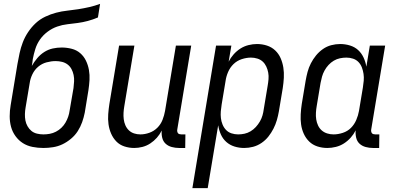

<svg xmlns="http://www.w3.org/2000/svg" viewBox="-20 -755 2040 990"><path d="M204 8Q175 8 147.5 2.5Q120 -3 98 -17Q76 -31 60 -53Q44 -75 37 -101Q30 -127 30 -155.5Q30 -184 35 -213L70 -425Q75 -453 81 -481Q87 -509 97.5 -536.5Q108 -564 125 -589.5Q142 -615 164 -635.5Q186 -656 213.5 -669Q241 -682 269.5 -689.5Q298 -697 326.5 -700Q355 -703 383.5 -707.5Q412 -712 440.5 -718.5Q469 -725 496 -735L485 -665Q459 -654 433 -647Q407 -640 380.5 -636.5Q354 -633 327.5 -630Q301 -627 275 -618Q249 -609 225.5 -591.5Q202 -574 186 -551Q170 -528 162 -502Q154 -476 149 -450Q148 -441 147 -432.5Q146 -424 144 -415Q156 -436 172 -455Q188 -474 208.5 -487Q229 -500 252 -505Q275 -510 298 -510Q324 -510 349.5 -503.5Q375 -497 393.5 -481Q412 -465 423 -442.5Q434 -420 438.5 -394.5Q443 -369 441.5 -342.5Q440 -316 436 -290L417 -174Q412 -149 403.5 -125Q395 -101 381 -79Q367 -57 346 -39.5Q325 -22 302 -11Q279 0 253.5 4Q228 8 204 8ZM204 -62Q220 -62 236.5 -65Q253 -68 268.5 -76Q284 -84 296.5 -96Q309 -108 317.5 -122.5Q326 -137 331.5 -153Q337 -169 339 -185L359 -301Q361 -318 362 -335Q363 -352 359.5 -368.5Q356 -385 348.5 -399Q341 -413 328.5 -422.5Q316 -432 300 -436Q284 -440 267 -440Q244 -440 220 -433.5Q196 -427 177 -411Q158 -395 147 -372Q136 -349 133 -326L112 -201Q109 -184 108.5 -167Q108 -150 111 -134Q114 -118 122 -104Q130 -90 142 -80Q154 -70 170.5 -66Q187 -62 204 -62Z M672 8Q646 8 621.5 0Q597 -8 580 -25.5Q563 -43 553 -66Q543 -89 539.5 -114.5Q536 -140 538 -166.5Q540 -193 544 -219L594 -520H673L621 -208Q618 -191 617 -174Q616 -157 618 -140.5Q620 -124 626.5 -109Q633 -94 644.5 -83Q656 -72 671.5 -67Q687 -62 704 -62Q727 -62 750.5 -70.5Q774 -79 791.5 -96.5Q809 -114 818 -137Q827 -160 831 -183L887 -520H966L894 -87Q893 -82 894 -77Q895 -72 897.5 -68.5Q900 -65 905 -63.5Q910 -62 915 -62H936L935 8H903Q884 8 865.5 3Q847 -2 834 -14Q821 -26 816.5 -44.5Q812 -63 814 -82Q804 -62 789 -45Q774 -28 755 -15.5Q736 -3 714.5 2.5Q693 8 672 8Z M972 215 1094 -520H1173L1159 -437Q1169 -457 1184.5 -474.5Q1200 -492 1219.5 -504.5Q1239 -517 1261.5 -522.5Q1284 -528 1305 -528Q1332 -528 1356.5 -520Q1381 -512 1399 -495Q1417 -478 1427 -455Q1437 -432 1441 -406.5Q1445 -381 1443.5 -354Q1442 -327 1438 -301L1418 -181Q1414 -158 1407.5 -135.5Q1401 -113 1390 -91.5Q1379 -70 1364 -51Q1349 -32 1328.5 -18Q1308 -4 1285 2Q1262 8 1239 8Q1213 8 1189 0.5Q1165 -7 1147 -23Q1129 -39 1119 -61.5Q1109 -84 1105 -109L1051 215ZM1208 -62Q1224 -62 1240.5 -65.5Q1257 -69 1272 -78Q1287 -87 1299 -100Q1311 -113 1320 -128.5Q1329 -144 1333.5 -160Q1338 -176 1340 -192L1360 -312Q1363 -329 1364.5 -346.5Q1366 -364 1363 -380.5Q1360 -397 1353 -412Q1346 -427 1334.5 -437.5Q1323 -448 1307 -453Q1291 -458 1274 -458Q1251 -458 1226.5 -450Q1202 -442 1184 -424.5Q1166 -407 1156 -383.5Q1146 -360 1143 -337L1123 -217Q1120 -199 1118.5 -181Q1117 -163 1119 -146Q1121 -129 1127.5 -113Q1134 -97 1145.5 -85Q1157 -73 1173.5 -67.5Q1190 -62 1208 -62Z M1668 8Q1641 8 1616.5 0Q1592 -8 1574.5 -25Q1557 -42 1546.5 -65Q1536 -88 1532.5 -113.5Q1529 -139 1530.5 -166Q1532 -193 1536 -219L1556 -339Q1560 -362 1566 -384.5Q1572 -407 1583 -428.5Q1594 -450 1609.5 -469Q1625 -488 1645 -502Q1665 -516 1688 -522Q1711 -528 1734 -528Q1760 -528 1784.5 -520.5Q1809 -513 1826.5 -497Q1844 -481 1854.5 -458.5Q1865 -436 1869 -411L1887 -520H1966L1894 -87Q1893 -82 1894 -77Q1895 -72 1897.5 -68.5Q1900 -65 1905 -63.5Q1910 -62 1915 -62H1936L1935 8H1903Q1884 8 1865.5 3Q1847 -2 1834 -14Q1821 -26 1816.5 -45Q1812 -64 1814 -83Q1804 -63 1788.5 -45.5Q1773 -28 1753.5 -15.5Q1734 -3 1711.5 2.5Q1689 8 1668 8ZM1700 -62Q1723 -62 1747.5 -70Q1772 -78 1789.5 -95.5Q1807 -113 1817 -136.5Q1827 -160 1831 -183L1851 -303Q1854 -321 1855.5 -339Q1857 -357 1854.5 -374Q1852 -391 1846 -407Q1840 -423 1828.5 -435Q1817 -447 1800.5 -452.5Q1784 -458 1766 -458Q1750 -458 1733 -454.5Q1716 -451 1701 -442Q1686 -433 1674 -420Q1662 -407 1653.5 -391.5Q1645 -376 1640.5 -360Q1636 -344 1633 -328L1613 -208Q1610 -191 1609 -173.5Q1608 -156 1610.5 -139.5Q1613 -123 1620 -108Q1627 -93 1639 -82.5Q1651 -72 1667 -67Q1683 -62 1700 -62Z"/></svg>

Font: Iosevka Term Curly
Style: Italic
Weight: 400
Italic angle: -9°
Designer: Belleve Invis
Foundry: Belleve Invis
Version: Version 32.3.0